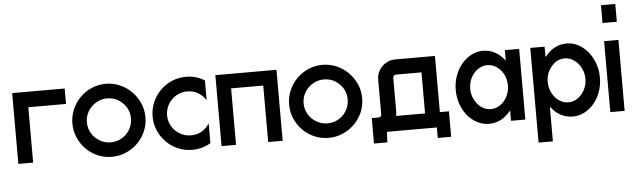

<svg xmlns="http://www.w3.org/2000/svg" viewBox="-50 -863 3982 1202"><g transform="rotate(-5 1941.0 -262.5)"><path d="M35 -2V-447H365V-350H128V-2Z M623 -454Q669 -454 711 -436Q753 -418 784.5 -386.5Q816 -355 834.5 -313.5Q853 -272 853 -224Q853 -176 834.5 -134.5Q816 -93 784.5 -62Q753 -31 711 -13Q669 5 623 5Q576 5 534 -13Q492 -31 461 -62.5Q430 -94 412 -135.5Q394 -177 394 -224Q394 -271 412 -313Q430 -355 461.5 -386.5Q493 -418 534.5 -436Q576 -454 623 -454ZM721 -322Q682 -362 623 -362Q595 -362 570 -351Q545 -340 526 -321.5Q507 -303 496 -277.5Q485 -252 485 -224Q485 -195 496 -170Q507 -145 526 -126.5Q545 -108 570 -97Q595 -86 623 -86Q651 -86 676.5 -96.5Q702 -107 721 -126Q740 -145 751 -170Q762 -195 762 -224Q762 -283 721 -322Z M1127 -454Q1190 -454 1244 -421V-297Q1200 -362 1127 -362Q1098 -362 1073 -351Q1048 -340 1029.5 -321.5Q1011 -303 1000 -277.5Q989 -252 989 -224Q989 -195 1000 -170Q1011 -145 1029.5 -126.5Q1048 -108 1073 -97Q1098 -86 1127 -86Q1203 -86 1244 -151V-27Q1192 5 1127 5Q1080 5 1038 -13Q996 -31 965 -62.5Q934 -94 916 -135.5Q898 -177 898 -224Q898 -271 916 -313Q934 -355 965.5 -386.5Q997 -418 1038.5 -436Q1080 -454 1127 -454Z M1696 -448V-2H1605V-357H1403V-2H1312V-448Z M1985 -454Q2031 -454 2073 -436Q2115 -418 2146.5 -386.5Q2178 -355 2196.5 -313.5Q2215 -272 2215 -224Q2215 -176 2196.5 -134.5Q2178 -93 2146.5 -62Q2115 -31 2073 -13Q2031 5 1985 5Q1938 5 1896 -13Q1854 -31 1823 -62.5Q1792 -94 1774 -135.5Q1756 -177 1756 -224Q1756 -271 1774 -313Q1792 -355 1823.5 -386.5Q1855 -418 1896.5 -436Q1938 -454 1985 -454ZM2083 -322Q2044 -362 1985 -362Q1957 -362 1932 -351Q1907 -340 1888 -321.5Q1869 -303 1858 -277.5Q1847 -252 1847 -224Q1847 -195 1858 -170Q1869 -145 1888 -126.5Q1907 -108 1932 -97Q1957 -86 1985 -86Q2013 -86 2038.5 -96.5Q2064 -107 2083 -126Q2102 -145 2113 -170Q2124 -195 2124 -224Q2124 -283 2083 -322Z M2311 -95Q2325 -100 2325 -116V-333Q2325 -356 2334.5 -377Q2344 -398 2359.5 -413.5Q2375 -429 2396 -438.5Q2417 -448 2441 -448H2692V-95H2749V65H2665V-1H2358Q2357 -1 2354.5 -0.5Q2352 0 2351 0Q2350 15 2349.5 32Q2349 49 2348 65H2264V-95ZM2420 -115Q2420 -111 2419 -105.5Q2418 -100 2417 -95H2599V-353H2441Q2430 -353 2425 -347Q2420 -341 2420 -333Z M3221 -446V-2H3131V-67L3128 -64Q3072 5 2993 5Q2955 5 2920.5 -12.5Q2886 -30 2860 -60.5Q2834 -91 2818.5 -133Q2803 -175 2803 -224Q2803 -272 2818.5 -314Q2834 -356 2860 -387Q2886 -418 2920.5 -436Q2955 -454 2993 -454Q3073 -454 3128 -384L3129 -383Q3129 -381 3131 -381V-446ZM3094 -324Q3059 -362 3012 -362Q2987 -362 2965.5 -350.5Q2944 -339 2928 -320Q2912 -301 2903 -276Q2894 -251 2894 -224Q2894 -196 2903.5 -171Q2913 -146 2929 -127Q2945 -108 2966.5 -97Q2988 -86 3012 -86Q3036 -86 3058 -97Q3080 -108 3096 -127Q3112 -146 3121.5 -171Q3131 -196 3131 -224Q3131 -283 3094 -324Z M3291 -446H3381V-381Q3383 -383 3385 -384Q3439 -454 3520 -454Q3558 -454 3592 -436Q3626 -418 3652 -387Q3678 -356 3693.5 -314Q3709 -272 3709 -224Q3709 -175 3693.5 -133Q3678 -91 3652 -60.5Q3626 -30 3592 -12.5Q3558 5 3520 5Q3439 5 3385 -64L3381 -67V149H3291ZM3419 -324Q3381 -283 3381 -224Q3381 -196 3390.5 -171Q3400 -146 3416 -127Q3432 -108 3454 -97Q3476 -86 3500 -86Q3524 -86 3545.5 -97Q3567 -108 3583 -127Q3599 -146 3608.5 -171Q3618 -196 3618 -224Q3618 -251 3608.5 -276Q3599 -301 3583 -320Q3567 -339 3545.5 -350.5Q3524 -362 3500 -362Q3451 -362 3419 -324Z M3845 -448V-2H3755V-448ZM3845 -674V-562H3755V-674Z"/></g></svg>

Font: Fundamental  Brigade
Style: Regular
Weight: 400
Designer: Peter Wiegel, original typeface by Arno Drescher 1935
Foundry: Peter Wiegel
Version: Version 0.000 2012 initial release